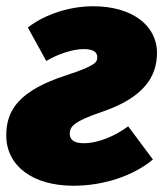

<svg xmlns="http://www.w3.org/2000/svg" viewBox="-31 -574 528 614"><path d="M267 -554C191 -554 112 -528 58 -486L117 -379C154 -401 201 -417 237 -417C271 -417 280 -405 280 -391C280 -375 275 -364 180 -333C30 -284 -11 -222 -11 -141C-11 -44 73 20 204 20C301 20 396 -12 458 -64L379 -170C338 -140 285 -116 236 -116C208 -116 192 -126 192 -146C192 -170 206 -186 297 -217C428 -262 471 -328 471 -405C471 -493 391 -554 267 -554Z"/></svg>

Font: Fira Sans Heavy
Style: Italic
Weight: 900
Italic angle: -8°
Designer: bBox Type GmbH & Carrois Corporate GbR & Edenspiekermann AG
Foundry: bBox Type GmbH & Carrois Corporate GbR & Edenspiekermann AG
Version: Version 4.301;PS 004.301;hotconv 1.0.88;makeotf.lib2.5.64775